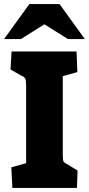

<svg xmlns="http://www.w3.org/2000/svg" viewBox="-24 -928 439 948"><path d="M32 -102 105 -122V-505Q105 -531 101 -539.5Q97 -548 80 -555L28 -585L33 -674H354L358 -572L286 -552V-162Q286 -138 289.5 -131Q293 -124 308 -117L359 -86L356 0H37ZM121 -908H270L395 -735H312L195 -808L79 -735H-4Z"/></svg>

Font: Suez One
Style: Regular
Weight: 400
Version: Version 1.000